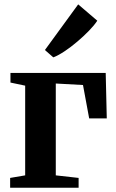

<svg xmlns="http://www.w3.org/2000/svg" viewBox="-20 -880 542 900"><path d="M27.5 0V-46L98 -58V-478.5L29 -493V-538H475.5L480.5 -325H398L369 -481.5L241.5 -488.5V-58L348.5 -46V0ZM229.5 -611.5 190.5 -645.5 346.5 -859.5 436 -783Q422 -761.5 397 -735.8Q372 -710 342.2 -684.8Q312.5 -659.5 283.2 -640Q254 -620.5 231 -611.5Z"/></svg>

Font: Merriweather 60pt
Style: Bold
Weight: 700
Version: Version 2.100